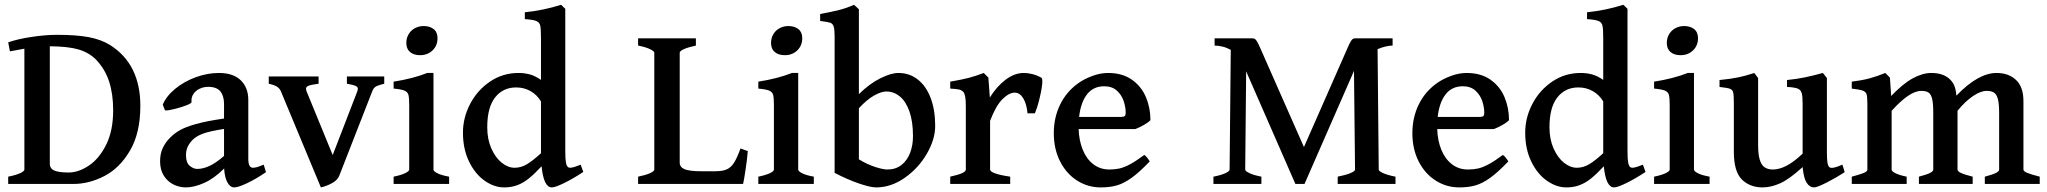

<svg xmlns="http://www.w3.org/2000/svg" viewBox="-20 -777 8647 811"><path d="M14.6 -30.8Q46.4 -37.1 64.7 -45.4Q83 -53.7 83 -60.5V-571.3L22 -560.1L14.6 -598.1Q52.7 -611.8 111.8 -620.8Q170.9 -629.9 221.2 -629.9Q303.7 -629.9 355.7 -619.9Q407.7 -609.9 444.8 -586.9Q572.8 -505.9 572.8 -330.1Q572.8 -215.8 529.5 -141.6Q486.3 -67.4 421.4 -33.7Q356.4 0 290 0H14.6ZM458 -311Q458 -379.9 440.9 -432.6Q423.8 -485.4 384.8 -525.9Q355.5 -555.2 311.5 -568.1Q267.6 -581.1 190.4 -581.5V-85Q190.4 -72.8 198.7 -63.5Q214.8 -48.3 269.5 -48.3Q311.5 -48.3 355.2 -77.4Q398.9 -106.4 428.5 -165.8Q458 -225.1 458 -311Z M926.8 -65.4Q885.7 -23.9 843 -4.6Q800.3 14.6 765.1 14.6Q737.8 14.6 712.9 2.4Q688 -9.8 672.1 -34.7Q656.2 -59.6 656.2 -95.7Q656.2 -127.9 667.5 -151.9Q678.7 -175.8 698.7 -195.8Q716.8 -213.9 740.2 -227.3Q763.7 -240.7 808.1 -253.2Q852.5 -265.6 926.3 -276.4V-337.9Q926.3 -371.6 910.9 -390.9Q895.5 -410.2 858.9 -410.2Q840.3 -410.2 823.5 -402.3Q806.6 -394.5 796.9 -379.9Q787.1 -365.2 789.1 -346.2Q789.6 -340.8 768.3 -332.5Q747.1 -324.2 720.2 -317.4Q693.4 -310.5 681.2 -310.5Q677.7 -310.5 676.8 -311L667.5 -335Q682.6 -371.1 720 -401.9Q757.3 -432.6 806.6 -450.7Q856 -468.8 904.8 -468.8Q965.3 -468.8 997.1 -437.7Q1028.8 -406.7 1028.8 -355V-106.4Q1028.8 -68.4 1048.3 -68.4Q1055.7 -68.4 1065.4 -71Q1075.2 -73.7 1093.8 -81.5L1103.5 -49.8Q1063 -22 1024.7 -3.7Q986.3 14.6 969.7 14.6Q952.1 14.6 940.4 -6.8Q928.7 -28.3 926.8 -65.4ZM926.3 -232.4Q864.3 -222.7 836.9 -212.4Q809.6 -202.1 793.9 -186.5Q780.3 -172.9 772.9 -157.2Q765.6 -141.6 765.6 -121.6Q765.6 -90.3 781 -76.9Q796.4 -63.5 813.5 -63.5Q837.4 -63.5 864.5 -75.9Q891.6 -88.4 926.3 -118.2Z M1413.6 -36.1Q1406.2 -16.6 1383.5 -3.9Q1360.8 8.8 1335.4 14.6L1167 -390.1Q1161.6 -403.3 1150.4 -410.6Q1139.2 -418 1115.2 -423.3V-454.1H1325.7V-423.3Q1295.4 -419.4 1283.9 -415Q1272.5 -410.6 1272.5 -401.9Q1272.5 -397 1275.4 -390.1L1385.3 -122.1L1488.8 -390.1Q1491.7 -398.9 1491.7 -401.9Q1491.7 -409.7 1481.7 -414.3Q1471.7 -418.9 1445.3 -423.3V-454.1H1603V-423.3Q1583.5 -418.5 1574 -414.6Q1564.5 -410.6 1560.1 -405.5Q1555.7 -400.4 1551.8 -390.1Z M1696.3 -595.7Q1696.3 -616.2 1706.1 -632.6Q1715.8 -648.9 1732.7 -658Q1749.5 -667 1769.5 -667Q1795.4 -667 1811.8 -654.1Q1828.1 -641.1 1828.1 -615.7Q1828.1 -584.5 1807.1 -564.2Q1786.1 -543.9 1754.4 -543.9Q1728 -543.9 1712.2 -557.1Q1696.3 -570.3 1696.3 -595.7ZM1642.6 -30.8Q1673.8 -37.1 1691.2 -45.4Q1708.5 -53.7 1708.5 -60.5V-319.8V-334.5Q1708.5 -364.3 1705.1 -376.5Q1701.7 -388.7 1688.5 -394.3Q1675.3 -399.9 1642.6 -402.8V-432.1Q1724.1 -444.8 1784.7 -468.8H1811V-60.5Q1811 -53.7 1827.6 -45.2Q1844.2 -36.6 1877 -30.8V0H1642.6Z M2267.6 -74.7Q2237.8 -42.5 2214.1 -23.4Q2190.4 -4.4 2165.3 5.1Q2140.1 14.6 2109.4 14.6Q2067.4 14.6 2027.1 -13.7Q1986.8 -42 1961.2 -94.7Q1935.5 -147.5 1935.5 -216.8Q1935.5 -279.8 1965.8 -337.9Q1996.1 -396 2049.8 -432.4Q2103.5 -468.8 2170.4 -468.8Q2195.8 -468.8 2218.3 -462.6Q2240.7 -456.5 2265.1 -439.5V-612.3Q2265.1 -653.3 2262.2 -667.7Q2259.3 -682.1 2246.1 -688Q2232.9 -693.8 2196.8 -696.3V-725.1Q2276.9 -733.4 2350.1 -756.8L2367.7 -739.7V-138.7Q2367.7 -105.5 2370.4 -91.1Q2373 -76.7 2378.9 -71.3Q2382.8 -68.4 2388.7 -68.4Q2400.9 -68.4 2432.6 -81.5L2443.8 -50.8Q2400.4 -22 2362.8 -3.7Q2325.2 14.6 2311 14.6Q2276.4 14.6 2267.6 -74.7ZM2160.2 -407.7Q2104.5 -407.7 2071.3 -365.5Q2038.1 -323.2 2038.1 -239.3Q2038.1 -189 2055.4 -149.9Q2072.8 -110.8 2099.4 -89.6Q2126 -68.4 2153.8 -68.4Q2181.2 -68.4 2206.5 -83.7Q2231.9 -99.1 2265.1 -129.9V-348.6Q2248 -377 2220.7 -392.3Q2193.4 -407.7 2160.2 -407.7Z M2675.3 0V-30.8Q2707 -37.1 2725.3 -45.4Q2743.7 -53.7 2743.7 -60.5V-554.2Q2743.7 -560.5 2725.8 -569.3Q2708 -578.1 2675.3 -584.5V-615.2H2919.4V-584.5Q2887.2 -577.6 2869.1 -569.6Q2851.1 -561.5 2851.1 -554.2V-89.8Q2851.1 -71.3 2871.1 -62.5Q2891.1 -53.7 2941.9 -53.7H3002Q3032.7 -53.7 3050.3 -61.8Q3067.9 -69.8 3080.6 -89.8Q3093.3 -109.9 3107.9 -149.9L3138.7 -138.7Q3135.3 -99.6 3128.9 -57.9Q3122.6 -16.1 3118.7 0Z M3236.8 -595.7Q3236.8 -616.2 3246.6 -632.6Q3256.3 -648.9 3273.2 -658Q3290 -667 3310.1 -667Q3335.9 -667 3352.3 -654.1Q3368.7 -641.1 3368.7 -615.7Q3368.7 -584.5 3347.7 -564.2Q3326.7 -543.9 3294.9 -543.9Q3268.6 -543.9 3252.7 -557.1Q3236.8 -570.3 3236.8 -595.7ZM3183.1 -30.8Q3214.4 -37.1 3231.7 -45.4Q3249 -53.7 3249 -60.5V-319.8V-334.5Q3249 -364.3 3245.6 -376.5Q3242.2 -388.7 3229 -394.3Q3215.8 -399.9 3183.1 -402.8V-432.1Q3264.6 -444.8 3325.2 -468.8H3351.6V-60.5Q3351.6 -53.7 3368.2 -45.2Q3384.8 -36.6 3417.5 -30.8V0H3183.1Z M3505.4 -46.9V-623Q3505.4 -653.8 3501.2 -665.8Q3497.1 -677.7 3486.3 -681.2Q3475.6 -684.6 3444.3 -688.5V-717.8Q3494.1 -727.1 3525.6 -735.1Q3557.1 -743.2 3587.4 -756.8Q3592.8 -752 3599.1 -746.1Q3605.5 -740.2 3607.9 -737.8V-379.4Q3653.3 -423.8 3698.5 -446.3Q3743.7 -468.8 3774.9 -468.8Q3821.3 -468.8 3856.4 -441.4Q3891.6 -414.1 3910.9 -363.5Q3930.2 -313 3930.2 -245.1Q3930.2 -188.5 3894.8 -127.4Q3859.4 -66.4 3801.5 -25.9Q3743.7 14.6 3680.7 14.6Q3656.2 14.6 3606.9 -2.4Q3557.6 -19.5 3505.4 -46.9ZM3607.9 -319.8V-104Q3643.1 -82.5 3676.5 -71.8Q3710 -61 3728.5 -61Q3763.2 -61 3787.6 -80.1Q3812 -99.1 3824.2 -131.1Q3836.4 -163.1 3836.4 -201.7Q3836.4 -264.2 3821.3 -306.6Q3806.2 -349.1 3780.5 -369.9Q3754.9 -390.6 3723.6 -390.6Q3703.1 -390.6 3672.6 -373.8Q3642.1 -356.9 3607.9 -319.8Z M4320.3 -298.3Q4316.4 -338.4 4302 -362.1Q4287.6 -385.7 4266.1 -385.7Q4242.2 -385.7 4214.4 -358.2Q4186.5 -330.6 4162.1 -266.6V-60.5Q4162.1 -52.7 4182.9 -44.9Q4203.6 -37.1 4247.1 -30.8V0H3993.7V-30.8Q4026.9 -38.1 4043.2 -45.4Q4059.6 -52.7 4059.6 -60.5V-327.6Q4059.6 -356.9 4056.6 -370.6Q4053.7 -384.3 4048.3 -389.6Q4041.5 -396.5 4031 -398.9Q4020.5 -401.4 3993.7 -402.8V-432.1Q4042 -440.4 4071.5 -448Q4101.1 -455.6 4135.3 -468.8L4154.8 -449.2L4161.1 -365.2Q4189.5 -411.1 4227.1 -439.9Q4264.6 -468.8 4304.7 -468.8Q4322.8 -468.8 4342.3 -463.6Q4361.8 -458.5 4379.4 -448.2Q4382.8 -446.3 4382.8 -434.6Q4382.8 -411.1 4372.1 -365.7Q4361.3 -320.3 4351.1 -298.3Z M4536.1 -231.9Q4537.6 -183.6 4553.5 -144.5Q4569.3 -105.5 4598.1 -83.3Q4627 -61 4666 -61Q4689 -61 4708 -65.2Q4727.1 -69.3 4752.2 -82.5Q4777.3 -95.7 4813.5 -122.6Q4818.8 -119.6 4825.7 -110.8Q4832.5 -102.1 4836.4 -95.2Q4792 -48.8 4759.5 -25.6Q4727.1 -2.4 4697.8 6.1Q4668.5 14.6 4628.9 14.6Q4575.2 14.6 4529.8 -14.2Q4484.4 -43 4457.8 -95.2Q4431.2 -147.5 4431.2 -214.4Q4431.2 -280.3 4457.8 -335Q4484.4 -389.6 4534.2 -425.3Q4560.1 -443.8 4594.2 -456.3Q4628.4 -468.8 4660.2 -468.8Q4720.7 -468.8 4761 -440.4Q4801.3 -412.1 4820.3 -366.7Q4839.4 -321.3 4839.4 -269.5Q4831.1 -260.3 4812.3 -249.5Q4793.5 -238.8 4775.9 -231.9ZM4716.3 -283.2Q4727.1 -283.2 4731 -286.9Q4734.9 -290.5 4734.9 -300.8Q4734.9 -323.7 4726.6 -349.4Q4718.3 -375 4698 -393.8Q4677.7 -412.6 4644 -412.6Q4598.1 -412.6 4571.5 -378.4Q4544.9 -344.2 4538.1 -283.2Z M5803.7 -60.5Q5803.7 -54.2 5822.5 -45.7Q5841.3 -37.1 5874.5 -30.8V0H5630.4V-30.8Q5663.1 -37.1 5683.3 -45.4Q5703.6 -53.7 5703.6 -60.5L5699.2 -477.5L5490.2 0H5451.7L5243.7 -475.6L5239.7 -60.5Q5239.7 -54.2 5257.6 -45.7Q5275.4 -37.1 5308.1 -30.8V0H5105.5V-30.8Q5137.7 -37.1 5155.8 -45.4Q5173.8 -53.7 5173.8 -60.5L5178.7 -566.4Q5162.1 -575.7 5144 -580.1Q5126 -584.5 5110.4 -584.5V-615.2H5269.5Q5276.4 -615.2 5280.8 -612.3Q5285.2 -609.4 5290 -601.1Q5294.9 -592.8 5303.2 -574.2L5487.8 -155.8L5671.9 -574.2Q5680.2 -593.3 5685.3 -601.8Q5690.4 -610.4 5694.6 -612.8Q5698.7 -615.2 5705.6 -615.2H5862.3V-584.5Q5849.1 -584.5 5832.5 -580.6Q5815.9 -576.7 5798.8 -569.3Z M6050.8 -231.9Q6052.2 -183.6 6068.1 -144.5Q6084 -105.5 6112.8 -83.3Q6141.6 -61 6180.7 -61Q6203.6 -61 6222.7 -65.2Q6241.7 -69.3 6266.8 -82.5Q6292 -95.7 6328.1 -122.6Q6333.5 -119.6 6340.3 -110.8Q6347.2 -102.1 6351.1 -95.2Q6306.6 -48.8 6274.2 -25.6Q6241.7 -2.4 6212.4 6.1Q6183.1 14.6 6143.6 14.6Q6089.8 14.6 6044.4 -14.2Q5999 -43 5972.4 -95.2Q5945.8 -147.5 5945.8 -214.4Q5945.8 -280.3 5972.4 -335Q5999 -389.6 6048.8 -425.3Q6074.7 -443.8 6108.9 -456.3Q6143.1 -468.8 6174.8 -468.8Q6235.4 -468.8 6275.6 -440.4Q6315.9 -412.1 6335 -366.7Q6354 -321.3 6354 -269.5Q6345.7 -260.3 6326.9 -249.5Q6308.1 -238.8 6290.5 -231.9ZM6231 -283.2Q6241.7 -283.2 6245.6 -286.9Q6249.5 -290.5 6249.5 -300.8Q6249.5 -323.7 6241.2 -349.4Q6232.9 -375 6212.6 -393.8Q6192.4 -412.6 6158.7 -412.6Q6112.8 -412.6 6086.2 -378.4Q6059.6 -344.2 6052.7 -283.2Z M6754.4 -74.7Q6724.6 -42.5 6700.9 -23.4Q6677.2 -4.4 6652.1 5.1Q6627 14.6 6596.2 14.6Q6554.2 14.6 6513.9 -13.7Q6473.6 -42 6448 -94.7Q6422.4 -147.5 6422.4 -216.8Q6422.4 -279.8 6452.6 -337.9Q6482.9 -396 6536.6 -432.4Q6590.3 -468.8 6657.2 -468.8Q6682.6 -468.8 6705.1 -462.6Q6727.5 -456.5 6752 -439.5V-612.3Q6752 -653.3 6749 -667.7Q6746.1 -682.1 6732.9 -688Q6719.7 -693.8 6683.6 -696.3V-725.1Q6763.7 -733.4 6836.9 -756.8L6854.5 -739.7V-138.7Q6854.5 -105.5 6857.2 -91.1Q6859.9 -76.7 6865.7 -71.3Q6869.6 -68.4 6875.5 -68.4Q6887.7 -68.4 6919.4 -81.5L6930.7 -50.8Q6887.2 -22 6849.6 -3.7Q6812 14.6 6797.9 14.6Q6763.2 14.6 6754.4 -74.7ZM6647 -407.7Q6591.3 -407.7 6558.1 -365.5Q6524.9 -323.2 6524.9 -239.3Q6524.9 -189 6542.2 -149.9Q6559.6 -110.8 6586.2 -89.6Q6612.8 -68.4 6640.6 -68.4Q6668 -68.4 6693.4 -83.7Q6718.8 -99.1 6752 -129.9V-348.6Q6734.9 -377 6707.5 -392.3Q6680.2 -407.7 6647 -407.7Z M7020.5 -595.7Q7020.5 -616.2 7030.3 -632.6Q7040 -648.9 7056.9 -658Q7073.7 -667 7093.8 -667Q7119.6 -667 7136 -654.1Q7152.3 -641.1 7152.3 -615.7Q7152.3 -584.5 7131.3 -564.2Q7110.4 -543.9 7078.6 -543.9Q7052.2 -543.9 7036.4 -557.1Q7020.5 -570.3 7020.5 -595.7ZM6966.8 -30.8Q6998 -37.1 7015.4 -45.4Q7032.7 -53.7 7032.7 -60.5V-319.8V-334.5Q7032.7 -364.3 7029.3 -376.5Q7025.9 -388.7 7012.7 -394.3Q6999.5 -399.9 6966.8 -402.8V-432.1Q7048.3 -444.8 7108.9 -468.8H7135.3V-60.5Q7135.3 -53.7 7151.9 -45.2Q7168.5 -36.6 7201.2 -30.8V0H6966.8Z M7594.2 -71.3Q7538.6 -20.5 7499.8 -2.9Q7460.9 14.6 7424.8 14.6Q7371.6 14.6 7337.6 -18.8Q7303.7 -52.2 7303.7 -136.2V-339.8Q7303.7 -374.5 7301 -386.2Q7298.3 -397.9 7287.1 -402.1Q7275.9 -406.2 7243.2 -409.7V-439Q7289.1 -443.4 7321.3 -450Q7353.5 -456.5 7390.1 -468.8L7406.2 -447.3V-165.5Q7406.2 -124.5 7413.3 -101.8Q7420.4 -79.1 7434.1 -70.1Q7447.8 -61 7468.8 -61Q7494.6 -61 7524.9 -76.2Q7555.2 -91.3 7594.2 -127.9V-339.8Q7594.2 -371.1 7590.1 -384.5Q7585.9 -397.9 7572.8 -403.1Q7559.6 -408.2 7528.3 -409.7V-439Q7568.4 -442.9 7603.5 -450.2Q7638.7 -457.5 7679.7 -468.8L7696.8 -447.3V-133.8Q7696.8 -103 7699.2 -89.1Q7701.7 -75.2 7708 -70.3Q7711.9 -67.9 7717.8 -67.9Q7731 -67.9 7762.2 -81.5L7772 -49.8Q7735.4 -25.9 7695.1 -5.6Q7654.8 14.6 7643.1 14.6Q7624 14.6 7611.3 -4.9Q7598.6 -24.4 7594.2 -71.3Z M8363.8 -30.8Q8397.5 -39.6 8410.9 -46.6Q8424.3 -53.7 8424.3 -60.5V-299.3Q8424.3 -338.9 8418.9 -358.9Q8413.6 -378.9 8402.3 -386Q8391.1 -393.1 8371.6 -393.1Q8346.2 -393.1 8313.7 -371.1Q8281.2 -349.1 8248.5 -309.1V-60.5Q8248.5 -53.7 8262.2 -46.9Q8275.9 -40 8312.5 -30.8V0H8085.4V-30.8Q8119.1 -39.6 8132.6 -46.6Q8146 -53.7 8146 -60.5V-299.3Q8146 -339.4 8141.4 -359.1Q8136.7 -378.9 8126.2 -386Q8115.7 -393.1 8095.7 -393.1Q8070.3 -393.1 8039.3 -372.1Q8008.3 -351.1 7970.2 -309.1V-60.5Q7970.2 -53.2 7986.6 -45.2Q8002.9 -37.1 8033.7 -30.8V0H7801.8V-30.8Q7836.9 -40 7852.3 -46.4Q7867.7 -52.7 7867.7 -60.5V-339.8Q7867.7 -368.2 7864.3 -378.9Q7860.8 -389.6 7848.1 -394.3Q7835.4 -398.9 7801.8 -402.8V-432.1Q7845.2 -437.5 7877 -446Q7908.7 -454.6 7943.4 -468.8L7962.9 -449.2L7968.3 -371.6Q8017.1 -422.9 8058.8 -445.8Q8100.6 -468.8 8137.7 -468.8Q8184.6 -468.8 8211.9 -446Q8239.3 -423.3 8242.7 -380.9L8243.7 -373Q8335.9 -468.8 8413.6 -468.8Q8463.9 -468.8 8495.4 -439.5Q8526.9 -410.2 8526.9 -349.6V-60.5Q8526.9 -53.7 8542.2 -47.1Q8557.6 -40.5 8595.7 -30.8V0H8363.8Z"/></svg>

Font: David Libre Medium
Style: Regular
Weight: 500
Version: Version 1.000